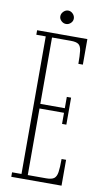

<svg xmlns="http://www.w3.org/2000/svg" viewBox="-92 -859 488 903"><g transform="rotate(10 152.5 -408.0)"><path d="M30 0V-21.5H75V-678.5H30V-700H270V-578H248.5Q248.5 -618.5 245.8 -640.2Q243 -662 232 -670.2Q221 -678.5 195 -678.5H105V-361.5H222V-415.5H242.5V-286.5H222V-339.5H105V-21.5H193Q219 -21.5 230.5 -30.2Q242 -39 245.2 -61Q248.5 -83 248.5 -123.5H270V0ZM158.5 -752.5Q146 -752.5 136 -761.8Q126 -771 126 -783.5Q126 -796.5 136 -806.5Q146 -816.5 158.5 -816.5Q171 -816.5 180.8 -806.5Q190.5 -796.5 190.5 -783.5Q190.5 -771 180.8 -761.8Q171 -752.5 158.5 -752.5Z"/></g></svg>

Font: Imbue 48pt Thin
Style: Regular
Weight: 250
Designer: Tyler Finck
Foundry: Etcetera Type Company
Version: Version 1.102